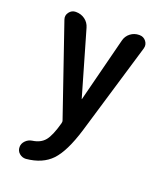

<svg xmlns="http://www.w3.org/2000/svg" viewBox="-138 -609 777 924"><g transform="rotate(20 250.0 -146.5)"><path d="M208 -7.8 50.8 -465.8Q43.9 -485.4 56.6 -502.4Q69.3 -519.5 89.8 -519.5H90.8Q117.2 -519.5 137.2 -504.9Q157.2 -490.2 164.1 -465.8L259.8 -134.8H260.7L344.7 -464.8Q350.6 -489.3 370.1 -504.4Q389.6 -519.5 415 -519.5H416Q437.5 -519.5 450.2 -502.9Q462.9 -486.3 457 -465.8L316.4 4.9Q280.3 123 234.4 171.4Q188.5 219.7 105.5 227.5Q86.9 228.5 72.3 216.3Q57.6 204.1 57.6 183.6Q57.6 166 71.3 151.9Q85 137.7 104.5 134.8Q146.5 128.9 168 102.5Q189.5 76.2 208 8.8Q210.9 0 208 -7.8Z"/></g></svg>

Font: Rounded Mgen+ 1m medium
Style: Regular
Weight: 500
Designer: [Source Han Sans]
Ryoko NISHIZUKA  (kana & ideographs); Paul D. Hunt (Latin, Greek & Cyrillic); Wenlong ZHANG  (bopomofo
Version: Version 1.059.20150602